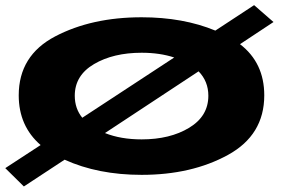

<svg xmlns="http://www.w3.org/2000/svg" viewBox="-26 -658 1088 728"><path d="M-6 -20.5 128 -108Q45 -180 45 -296.5Q45 -447.5 183.2 -520Q321.5 -592.5 511 -592.5Q668.5 -592.5 790.5 -542L937.5 -638.5L1011 -574.5L884 -490.5Q976 -420 976 -296.5Q976 -146 838.2 -70.5Q700.5 5 511 5Q345.5 5 219 -52.5L64.5 49ZM511 -129.5Q618.5 -129.5 691.2 -173.5Q764 -217.5 764 -295Q764 -349.5 727 -387.5L372 -153.5Q432 -129.5 511 -129.5ZM286 -211.5 634.5 -440Q580 -458 511 -458Q403.5 -458 330.5 -415Q257.5 -372 257.5 -295Q257.5 -246.5 286 -211.5Z"/></svg>

Font: Anybody UltraExpanded Regular
Style: Bold
Weight: 700
Width: 9
Designer: Tyler Finck
Foundry: Etcetera Type Company
Version: Version 1.010; ttfautohint (v1.8.3) -l 8 -r 50 -G 200 -x 14 